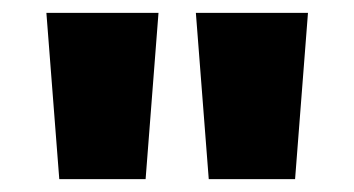

<svg xmlns="http://www.w3.org/2000/svg" viewBox="-20 -734 549 298"><path d="M226 -714 206 -456H72L52 -714ZM458 -714 438 -456H304L284 -714Z"/></svg>

Font: Noto Sans Lao UI SemCond Blk
Style: Regular
Weight: 900
Width: 4
Designer: Monotype Design Team
Foundry: Monotype Imaging Inc.
Version: Version 2.000; ttfautohint (v1.8.4.7-5d5b)